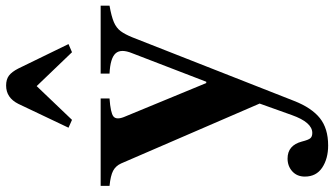

<svg xmlns="http://www.w3.org/2000/svg" viewBox="-272 -626 1147 660"><g transform="rotate(-90 302.0 -296.5)"><path d="M131.5 257.5Q86 257.5 55.2 237Q24.5 216.5 24.5 177.5Q24.5 150.5 42.5 134.2Q60.5 118 86.5 118Q132 118 145 167.5Q150.5 189.5 156.2 196.2Q162 203 174.5 203Q211 203 236 132.5L275.5 22L69.5 -454.5Q61 -473 44.2 -481.8Q27.5 -490.5 -7.5 -494V-524.5H293V-494Q244 -490.5 231.5 -480.8Q219 -471 229 -445L346 -161.5H350.5L448.5 -416Q464.5 -455 448 -473.2Q431.5 -491.5 378.5 -494V-524.5H612V-494Q575 -487.5 555.2 -479Q535.5 -470.5 524.5 -455.8Q513.5 -441 503 -415L285 139.5Q272.5 171.5 257.5 193.5Q242.5 215.5 225.5 229Q190 257.5 131.5 257.5ZM219.5 -623 192.5 -635 274.5 -807.5Q295.5 -849.5 337.5 -849.5Q358.5 -849.5 371.5 -839.8Q384.5 -830 396 -807.5L480 -635L452 -623L335.5 -744.5Z"/></g></svg>

Font: Libre Caslon Text SemiBold
Style: Regular
Weight: 600
Designer: Pablo Impallari, Rodrigo Fuenzalida, Katja Schimmel
Foundry: Pablo Impallari, Rodrigo Fuenzalida
Version: Version 2.000